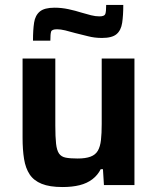

<svg xmlns="http://www.w3.org/2000/svg" viewBox="-20 -746 633 774"><path d="M232 8Q180 8 148 -5Q116 -18 99.5 -43Q83 -68 77 -105Q71 -142 71 -191V-510H203V-240Q203 -194 206 -167Q209 -140 218 -127Q227 -114 245 -110.5Q263 -107 293 -107Q325 -107 345 -114.5Q365 -122 374.5 -138.5Q384 -155 387 -181.5Q390 -208 390 -246V-510H522V0H399L395 -64H386Q374 -40 352.5 -23.5Q331 -7 301 0.5Q271 8 232 8ZM113 -582Q113 -626 117.5 -655Q122 -684 140.5 -699.5Q159 -715 200 -715Q228 -715 256 -709Q284 -703 309 -695Q329 -689 347 -684.5Q365 -680 381 -680Q401 -680 404.5 -689.5Q408 -699 408 -726H477Q477 -684 472.5 -654Q468 -624 450 -608.5Q432 -593 391 -593Q361 -593 334.5 -600Q308 -607 282 -613Q262 -619 243 -623.5Q224 -628 210 -628Q189 -628 186 -618.5Q183 -609 183 -582Z"/></svg>

Font: Saira Thin SemiBold
Style: Regular
Weight: 600
Version: Version 1.101